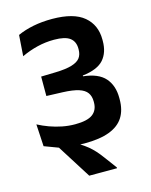

<svg xmlns="http://www.w3.org/2000/svg" viewBox="-119 -721 752 955"><g transform="rotate(-15 256.5 -243.5)"><path d="M32 -157.5 38.5 -43.5 122.5 -19Q147.5 -12 178.8 -8Q210 -4 239 -4Q318.5 -4 368.2 -23Q418 -42 441.2 -79Q464.5 -116 464.5 -170.5V-178.5Q464.5 -241.5 430.2 -280.8Q396 -320 318 -328.5V-332.5Q395 -341.5 426.8 -377.5Q458.5 -413.5 458.5 -473V-480Q458.5 -555.5 406.2 -599.5Q354 -643.5 243.5 -644Q190 -644 145 -635Q100 -626 64 -609.5L56.5 -502Q97 -521 139 -531.2Q181 -541.5 225.5 -541.5Q282 -541.5 306.8 -522.8Q331.5 -504 331.5 -467.5V-463Q331.5 -437 318.8 -420Q306 -403 275.5 -393.8Q245 -384.5 192 -383L116.5 -381V-281L200 -278Q252 -276 281.8 -266.5Q311.5 -257 324.2 -239Q337 -221 337 -194V-189Q337 -149.5 309.8 -128.8Q282.5 -108 219 -108Q185.5 -108 152.8 -114.5Q120 -121 89.8 -132Q59.5 -143 32 -157.5ZM363 157V152.5L317 90.5Q300.5 68 285.8 51.8Q271 35.5 254.8 22.2Q238.5 9 217.5 -4.5L217 -34L52 -48L38.5 -43.5L110.5 -16.5L220 157Z"/></g></svg>

Font: Anek Devanagari SemiBold
Style: Regular
Weight: 600
Designer: Kailash Malviya (Devanagari) & Yesha Goshar (Latin)
Foundry: Ek Type
Version: Version 1.003